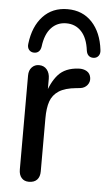

<svg xmlns="http://www.w3.org/2000/svg" viewBox="-54 -782 468 825"><g transform="rotate(5 180.0 -369.5)"><path d="M59.3 -41.8V-447.4Q59.3 -469.7 71.7 -482.8Q84.1 -495.9 102.3 -495.9Q124.2 -495.9 136.7 -480.6Q149.2 -465.3 149.2 -441.2V-364.7H138.6Q155.7 -425.7 185.7 -459.2Q215.7 -492.7 273 -495.9Q293.8 -497.1 308.6 -488.3Q323.5 -479.5 326.3 -460.1Q328.6 -442.7 317.5 -429Q306.3 -415.3 286.7 -413L270.7 -411.4Q222.3 -406.8 195.9 -389.7Q169.6 -372.5 159.6 -344Q149.6 -315.6 149.6 -270.1V-41.8Q149.6 -18.3 137.5 -5.5Q125.4 7.3 102.3 7.3Q82.2 7.3 70.8 -5.8Q59.3 -18.9 59.3 -41.8ZM48.5 -583.8Q57.4 -658.7 98.2 -702.4Q139 -746.1 204 -746.1Q269 -746.1 309.9 -702.4Q350.7 -658.7 359.6 -583.8Q361.8 -567.9 354.1 -558Q346.4 -548.1 333.2 -547.5Q320.3 -546.9 312 -554.2Q303.7 -561.5 301.5 -576.4Q294.9 -629.7 269.2 -657.4Q243.5 -685.1 204 -685.1Q164.5 -685.1 138.9 -657.4Q113.2 -629.7 106.6 -576.4Q104.3 -561.5 96 -554.2Q87.8 -546.9 74.9 -547.5Q61.6 -548.1 53.9 -558Q46.2 -567.9 48.5 -583.8Z"/></g></svg>

Font: SN Pro Thin
Style: Regular
Weight: 200
Designer: Tobias Whetton
Foundry: Supernotes
Version: Version 1.003;Glyphs 3.3 (3324)